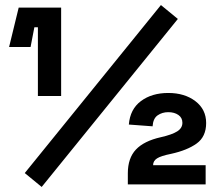

<svg xmlns="http://www.w3.org/2000/svg" viewBox="-20 -730 864 760"><path d="M130 -350V-622H116L101 -544H16L54 -700H222V-350ZM145 10 78 -45 617 -710 684 -655ZM486 0V-44Q486 -104 518 -138Q550 -172 617 -187Q661 -197 681.5 -210Q702 -223 702 -244Q702 -264 686 -275Q670 -286 646 -286Q622 -286 604 -273.5Q586 -261 584 -230L490 -237Q495 -298 538 -330Q581 -362 646 -362Q711 -362 753.5 -329.5Q796 -297 796 -243Q796 -189 758.5 -162Q721 -135 657 -121Q617 -113 601.5 -103Q586 -93 586 -76H794V0Z"/></svg>

Font: Space 7353
Style: Regular
Weight: 400
Designer: Christine Claussen + Ruben Lyon  (Space 7353)
Version: Version 1.000;FEAKit 1.0